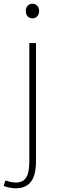

<svg xmlns="http://www.w3.org/2000/svg" viewBox="-53 -759 318 1035"><path d="M31 256C105 256 141 211 141 110V-527H105V106C105 174 94 225 33 225C11 225 -11 218 -24 214L-33 243C-18 250 9 256 31 256ZM122 -660C142 -660 158 -675 158 -701C158 -723 142 -739 122 -739C101 -739 86 -723 86 -701C86 -675 101 -660 122 -660Z"/></svg>

Font: Harano Aji Gothic ExtraLight
Style: Regular
Weight: 250
Foundry: Masamichi Hosoda
Version: HaranoAjiGothic-ExtraLight version 20230610;ttx 4.39.4